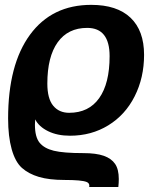

<svg xmlns="http://www.w3.org/2000/svg" viewBox="-20 -558 640 786"><path d="M569.8 -333.5Q569.8 -239.7 531.2 -163.6Q492.7 -87.4 423.3 -44.9Q354 -2.4 266.6 -2.4Q214.8 -2.4 177.2 -20.8Q139.6 -39.1 124 -69.3L123 -47.4Q123 2.4 141.8 25.9Q160.6 49.3 200.2 59.1Q239.7 68.8 321.3 68.8Q373.5 68.8 404.8 79.8Q436 90.8 451.2 113Q466.3 135.3 466.3 174.8Q466.3 190.4 464.4 207.5H345.2L345.7 202.1Q345.7 191.4 334.7 187Q323.7 182.6 301.3 180.7Q278.8 178.7 243.7 178.7Q181.6 178.7 139.4 166.3Q97.2 153.8 69.8 129.4Q42.5 105 27.8 52.7Q13.2 0.5 13.2 -72.8Q13.2 -293.5 102.8 -415.8Q192.4 -538.1 353.5 -538.1Q459 -538.1 514.4 -485.4Q569.8 -432.6 569.8 -333.5ZM428.7 -328.1Q428.7 -443.8 336.9 -443.8Q258.3 -443.8 216.1 -384.8Q173.8 -325.7 173.8 -215.8Q173.8 -154.3 197.8 -125.2Q221.7 -96.2 263.2 -96.2Q343.3 -96.2 386 -156.2Q428.7 -216.3 428.7 -328.1Z"/></svg>

Font: Cousine
Style: Bold Italic
Weight: 700
Italic angle: -12°
Monospace: yes
Designer: Steve Matteson
Foundry: Ascender Corporation
Version: Version 1.20